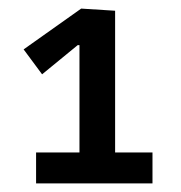

<svg xmlns="http://www.w3.org/2000/svg" viewBox="-20 -725 421 447"><path d="M64 -298V-370H165V-620H161L78 -552L35 -610L169 -705L248 -700V-370H335V-298Z"/></svg>

Font: Ruda SemiBold
Style: Regular
Weight: 600
Designer: Mariela Monsalve and Angelina Sanchez
Foundry: Mariela Monsalve and Angelina Sanchez
Version: Version 2.001